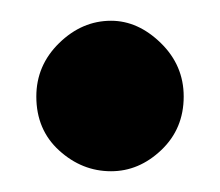

<svg xmlns="http://www.w3.org/2000/svg" viewBox="-20 -165 212 185"><path d="M87 -145Q113 -145 135 -123.5Q157 -102 157 -72Q157 -41 135.5 -20.5Q114 0 87 0Q59 0 37 -20Q15 -40 15 -72Q15 -102 37 -123.5Q59 -145 87 -145Z"/></svg>

Font: Josefin Sans
Style: Bold
Weight: 700
Designer: Santiago Orozco
Foundry: Typemade
Version: Version 2.000